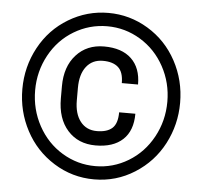

<svg xmlns="http://www.w3.org/2000/svg" viewBox="-52 -776 890 840"><g transform="rotate(5 393.0 -355.5)"><path d="M546.4 -291.5Q546.4 -216.8 504.2 -177.5Q461.9 -138.2 384.8 -138.2Q308.1 -138.2 262 -189.7Q215.8 -241.2 215.8 -330.1V-383.8Q215.8 -469.7 262.5 -521.2Q309.1 -572.8 384.8 -572.8Q462.9 -572.8 504.9 -532.7Q546.9 -492.7 546.9 -419.9H475.6Q475.6 -468.3 452.4 -489Q429.2 -509.8 384.8 -509.8Q338.9 -509.8 312.5 -476.1Q286.1 -442.4 286.1 -382.3V-327.1Q286.1 -268.6 312.5 -234.9Q338.9 -201.2 384.8 -201.2Q429.7 -201.2 452.4 -221.7Q475.1 -242.2 475.1 -291.5ZM100.6 -356Q100.6 -272 139.6 -200.4Q178.7 -128.9 245.8 -88.4Q313 -47.9 391.1 -47.9Q469.2 -47.9 536.1 -88.4Q603 -128.9 642.1 -200.4Q681.2 -272 681.2 -356Q681.2 -439 642.6 -509.8Q604 -580.6 536.9 -621.3Q469.7 -662.1 391.1 -662.1Q313 -662.1 245.6 -621.8Q178.2 -581.5 139.4 -510.3Q100.6 -439 100.6 -356ZM44.4 -356Q44.4 -454.6 90.1 -539.1Q135.7 -623.5 216.6 -672.1Q297.4 -720.7 391.1 -720.7Q484.9 -720.7 565.4 -672.1Q646 -623.5 691.7 -539.1Q737.3 -454.6 737.3 -356Q737.3 -259.8 693.4 -175.8Q649.4 -91.8 568.6 -40.8Q487.8 10.3 391.1 10.3Q294.9 10.3 214.1 -40.3Q133.3 -90.8 88.9 -174.8Q44.4 -258.8 44.4 -356Z"/></g></svg>

Font: SteelSelectRoboto
Style: Roboto-Regular
Weight: 400
Designer: Google
Version: Version 2.137; 2017